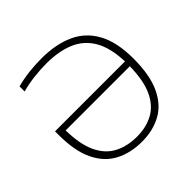

<svg xmlns="http://www.w3.org/2000/svg" viewBox="-187 -929 1119 1119"><g transform="rotate(-45 372.0 -370.0)"><path d="M374 9Q279 9 207.8 -28.8Q136.5 -66.5 97 -148.5Q57.5 -230.5 57.5 -363V-392.5H634Q630 -508.5 589.5 -577.5Q549 -646.5 476 -677.2Q403 -708 300.5 -708Q255 -708 201 -702Q147 -696 96.5 -682V-724Q148 -737.5 199 -743.2Q250 -749 301.5 -749Q419.5 -749 504.5 -710.5Q589.5 -672 635.2 -588Q681 -504 681 -368.5Q681 -233.5 642.2 -150.2Q603.5 -67 534.2 -29Q465 9 374 9ZM374 -32.5Q449.5 -32.5 507.5 -63.5Q565.5 -94.5 598.8 -164.8Q632 -235 634 -352.5H105Q107 -235.5 140.5 -165.2Q174 -95 233.8 -63.8Q293.5 -32.5 374 -32.5Z"/></g></svg>

Font: Encode Sans Semi Expanded ExtraLight
Style: Regular
Weight: 200
Width: 6
Designer: Multiple Designers
Foundry: Impallari Type
Version: Version 3.000; ttfautohint (v1.8.3) -l 8 -r 50 -G 200 -x 14 